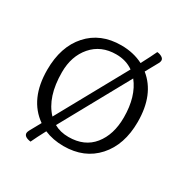

<svg xmlns="http://www.w3.org/2000/svg" viewBox="-187 -894 1085 1128"><g transform="rotate(30 356.0 -330.0)"><path d="M579 -313Q579 -455 512 -539L256 -75Q298 -51 354 -51Q462 -51 520.5 -123.5Q579 -196 579 -313ZM131 -362Q131 -194 213 -108L472 -577Q423 -612 356 -612Q253 -612 192 -541.5Q131 -471 131 -362ZM135 33 177 -43Q49 -133 49 -331Q49 -488 132 -580.5Q215 -673 355 -673Q438 -673 504 -639Q539 -705 557 -744Q574 -743 588.5 -734.5Q603 -726 603 -713Q603 -704 597 -693L550 -608Q663 -517 663 -331Q663 -176 579.5 -83Q496 10 355 10Q284 10 225 -15Q194 43 175 84Q129 78 129 52Q129 45 135 33Z"/></g></svg>

Font: Overlock SC
Style: Regular
Weight: 400
Designer: Dario Muhafara
Foundry: Dario Manuel Muhafara
Version: Version 1.001